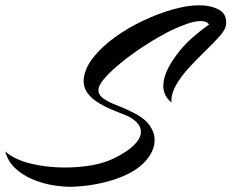

<svg xmlns="http://www.w3.org/2000/svg" viewBox="-38 -676 879 729"><path d="M237 33Q204 34 164 27.5Q124 21 86 5Q48 -11 20 -37Q-8 -63 -18 -101Q18 -69 80 -54.5Q142 -40 206 -40Q291 -40 354 -59Q372 -64 396 -75.5Q420 -87 443 -102.5Q466 -118 481.5 -137Q497 -156 497 -176Q497 -190 488 -203Q479 -216 459 -229Q447 -236 424.5 -244.5Q402 -253 376 -264.5Q350 -276 327 -291.5Q304 -307 290.5 -328.5Q277 -350 280 -378Q285 -419 317.5 -459.5Q350 -500 399.5 -535.5Q449 -571 506.5 -598Q564 -625 619.5 -640.5Q675 -656 718 -656Q762 -656 793.5 -639Q825 -622 820 -581Q818 -563 795.5 -538Q773 -513 742 -483Q711 -453 680.5 -420Q650 -387 630.5 -353Q611 -319 613 -287Q597 -300 589.5 -316Q582 -332 582 -349Q582 -373 592 -398Q602 -423 617 -445.5Q632 -468 645 -484Q668 -512 697 -537Q726 -562 756 -583Q747 -596 725 -596Q702 -596 673.5 -586Q645 -576 620.5 -564.5Q596 -553 586 -547Q543 -524 499.5 -495Q456 -466 419.5 -436Q383 -406 360.5 -380.5Q338 -355 336 -338Q334 -317 354 -302.5Q374 -288 406 -276Q438 -264 469 -248Q511 -227 530 -200Q549 -173 549 -144Q549 -108 522 -73.5Q495 -39 449 -16Q408 4 363.5 15Q319 26 284.5 29.5Q250 33 237 33Z"/></svg>

Font: Arizonia
Style: Regular
Weight: 400
Designer: Robert E. Leuschke
Foundry: Robert E. Leuschke
Version: Version 1.010; ttfautohint (v1.8.4.7-5d5b)